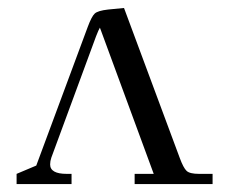

<svg xmlns="http://www.w3.org/2000/svg" viewBox="-20 -466 577 486"><path d="M22 0V-25.9L71.8 -46.9L202.1 -397.9Q211.9 -424.3 219.7 -431.6Q227.5 -439 253.9 -441.9L293.9 -445.8L435.1 -65.9Q444.3 -41 452.4 -33.4Q460.4 -25.9 483.9 -25.9H518.1V0H320.8V-25.9H369.1L232.9 -396Q229.5 -390.6 223.1 -374L109.9 -66.9Q106.9 -58.1 106.9 -49.8Q106.9 -25.9 148.9 -25.9H161.1V0Z"/></svg>

Font: Dihjauti S
Style: Regular
Weight: 400
Designer: T. Christopher White
Version: Version 3.0.0